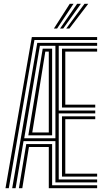

<svg xmlns="http://www.w3.org/2000/svg" viewBox="-20 -996 557 1016"><path d="M9 0 148.5 -800H494V-784.5H162.2L26.5 0ZM44.5 0 177.2 -769.2H494V-753.8H290.8V-411.2H484V-396H290.8V-46.2H494V-30.8H273.2V-249H104.5L62.5 0ZM108.2 -264.5H273.2V-753.8H191ZM129.8 -279.8 206 -738.5H255.8V-279.8ZM308 -426.8V-738.5H494V-723H325.5V-442H484V-426.8ZM150.8 -295.2H238.2V-723H219.8ZM308 -61.5V-380.5H484V-365.2H325.5V-77H494V-61.5ZM80 0 119 -233.8H255.8V-15.5H494V0H238.2V-218.2H133.2L98 0ZM265.2 -845 349.2 -976H369.2L282 -845ZM330.5 -845 427.2 -976H447L347.2 -845ZM297.8 -845 388.2 -976H408.2L314.5 -845Z"/></svg>

Font: Big Shoulders Inline Display SemiBold
Style: Regular
Weight: 600
Designer: Patric King
Foundry: XO Type Co
Version: Version 1.000